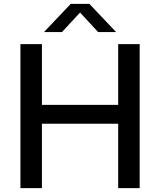

<svg xmlns="http://www.w3.org/2000/svg" viewBox="-20 -967 823 987"><path d="M85 0V-740H195.5V-428H587.5V-740H698V0H587.5V-331H195.5V0ZM206 -802 343.5 -947H439.5L577 -802H484.5L380 -915H403L298.5 -802Z"/></svg>

Font: Encode Sans SemiExpanded Medium
Style: Regular
Weight: 500
Width: 6
Designer: Multiple Designers
Foundry: Impallari Type
Version: Version 3.002